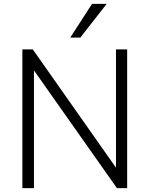

<svg xmlns="http://www.w3.org/2000/svg" viewBox="-20 -975 775 995"><path d="M96 0V-719H150L593 -89H581V-719H639V0H586L142 -630H156V0ZM344 -780 457 -955H533L396 -780Z"/></svg>

Font: Nunitoga
Style: Light
Weight: 300
Designer: Vernon Adams
Foundry: Vernon Adams
Version: Version 1.0